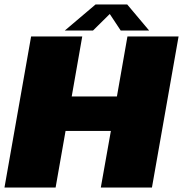

<svg xmlns="http://www.w3.org/2000/svg" viewBox="-32 -838 818 858"><path d="M-12 0H216.5L261 -253H463.5L418.5 0H647L766 -675H537.5L490.5 -407H288.5L335.5 -675H107ZM257.5 -701.5H383.5L458.5 -775.5L507.5 -701.5H634.5L536.5 -818H395Z"/></svg>

Font: Anybody UltraCondensed Thin Black
Style: Italic
Weight: 900
Italic angle: -10°
Version: Version 1.111